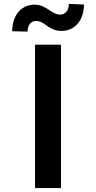

<svg xmlns="http://www.w3.org/2000/svg" viewBox="-20 -954 488 974"><path d="M119.7 -793.7C119.7 -826 137.1 -847.7 162.6 -847.7C209.5 -847.7 224.1 -796.9 293 -797.2C356.2 -797.6 405.5 -846.6 405.9 -931.1L329.5 -934.3C329.2 -902.7 312.5 -880 285.2 -880C241.1 -879.6 216.6 -930.4 154.8 -930.4C91.3 -930.4 41.9 -880 41.9 -795.5ZM289.4 -727.3H157.7V0H289.4Z"/></svg>

Font: TID UI Semi Bold
Style: Regular
Weight: 600
Designer: The TID Project Authors
Foundry: Bakken & Bæck
Version: Version 1.001;hotconv 1.0.109;makeotfexe 2.5.65596